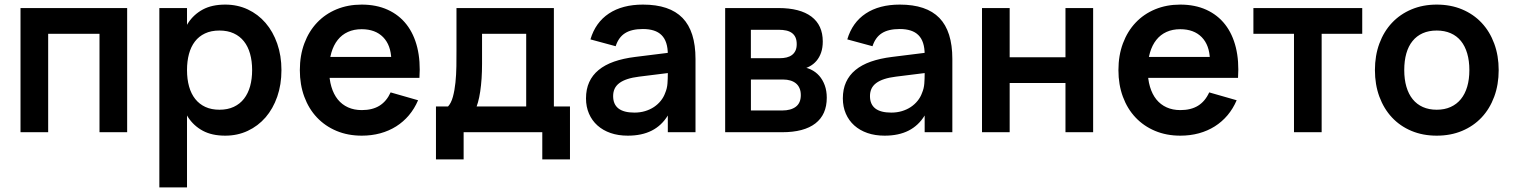

<svg xmlns="http://www.w3.org/2000/svg" viewBox="-20 -575 6578 835"><path d="M69.2 0V-540H533V0H412.7V-428H189.5V0Z M673 240V-540H793.3V240ZM959.5 15Q901.6 15 861.9 -6.4Q822.2 -27.8 797.5 -65.8Q772.8 -103.8 762 -156.1Q751.2 -208.4 751.2 -270.2Q751.2 -332.1 762.1 -384.3Q772.9 -436.6 797.7 -474.5Q822.4 -512.3 862.1 -533.7Q901.8 -555 959.5 -555Q1012.9 -555 1057.7 -534Q1102.4 -513 1134.9 -475.3Q1167.4 -437.6 1185.7 -385.1Q1204 -332.7 1204 -270.2Q1204 -207 1185.7 -154.5Q1167.3 -101.9 1134.8 -64.4Q1102.2 -26.9 1057.5 -6Q1012.8 15 959.5 15ZM934.5 -97.8Q970.1 -97.8 996.8 -110.4Q1023.6 -122.9 1041.3 -145.8Q1059 -168.7 1067.8 -200.3Q1076.5 -231.9 1076.5 -270.2Q1076.5 -309.3 1067.5 -341.2Q1058.6 -373 1040.8 -395.3Q1023.1 -417.7 996.5 -429.9Q970 -442.2 934.5 -442.2Q898 -442.2 871.5 -429.6Q844.9 -417.1 827.6 -394.4Q810.3 -371.8 801.8 -340.2Q793.3 -308.7 793.3 -270.2Q793.3 -230.6 802.3 -198.7Q811.3 -166.8 829.1 -144.4Q846.9 -122 873.2 -109.9Q899.5 -97.8 934.5 -97.8Z M1553.3 -96.2Q1519.9 -96.2 1493.6 -108.1Q1467.2 -120 1449 -142.5Q1430.8 -165.1 1421.2 -197.7Q1411.5 -230.2 1411.5 -271.5Q1411.5 -313.1 1421.1 -346Q1430.7 -378.8 1448.8 -401.5Q1466.8 -424.2 1493.1 -436.1Q1519.3 -448 1552.7 -448Q1612.3 -448 1646.3 -413.3Q1680.2 -378.6 1681.8 -315.9L1682.2 -236.3H1804.1Q1809.1 -309.3 1794.7 -368.3Q1780.2 -427.2 1747.9 -468.6Q1715.6 -510 1666.3 -532.5Q1617 -555 1552.7 -555Q1493.1 -555 1443.6 -534.5Q1394.1 -513.9 1358.8 -476.5Q1323.4 -439.2 1303.7 -386.6Q1284 -334 1284 -270Q1284 -206.9 1303.4 -154.3Q1322.8 -101.8 1358.3 -64.2Q1393.8 -26.6 1443.3 -5.8Q1492.9 15 1553.3 15Q1596.1 15 1633.9 4.7Q1671.7 -5.7 1703 -25.4Q1734.2 -45.1 1758.4 -73.7Q1782.5 -102.3 1798.2 -139L1678.8 -173.2Q1661.2 -134.5 1630.4 -115.3Q1599.6 -96.2 1553.3 -96.2ZM1780.1 -327.5H1388.8L1385.7 -236.3H1804.1Z M2388.8 -102.8V-540H1965.2V-356Q1965.2 -323.4 1964.8 -286.6Q1964.2 -249.8 1960.7 -215.8Q1957.2 -181.8 1949.6 -153.9Q1942 -126 1927.8 -111.2L2045.8 -95.5Q2052.9 -109.4 2058.7 -130.1Q2064.5 -150.8 2068.4 -176.9Q2072.3 -203 2074.4 -233.6Q2076.4 -264.2 2076.4 -297.3V-428H2268.4V-102.8ZM1876 118.3H1996.3V0H2338.4V118.3H2458.8V-112H2388.8H1928.5H1876Z M2776.2 -555Q2686.7 -555 2628.1 -516.2Q2569.5 -477.3 2547.8 -403.7L2657.5 -374Q2670 -412.8 2698.5 -430.8Q2727 -448.8 2775.8 -448.8Q2802.7 -448.8 2823.1 -442.3Q2843.6 -435.8 2857.2 -422.2Q2870.8 -408.6 2877.5 -387.8Q2884.3 -366.9 2884.3 -338.2V-251.8Q2884.3 -233.8 2882.8 -211.9Q2881.2 -190 2872.8 -170.7Q2866.4 -152.5 2853.8 -136.8Q2841.2 -121.1 2824 -109.6Q2806.7 -98.1 2785.2 -91.7Q2763.8 -85.3 2738.9 -85.3Q2692.8 -85.3 2669.6 -103.3Q2646.5 -121.3 2646.5 -157.1Q2646.5 -175.2 2653.1 -189.3Q2659.8 -203.4 2673.8 -213.9Q2687.8 -224.3 2709 -231.2Q2730.2 -238.1 2758.8 -241.6L2916.1 -261.2L2909.1 -348.2L2742.2 -327.4Q2690.4 -321 2650.4 -307Q2610.4 -292.9 2583.3 -270.5Q2556.2 -248.2 2542.4 -217.6Q2528.5 -187 2528.5 -147.1Q2528.5 -110.7 2541.5 -80.7Q2554.4 -50.8 2578.3 -29.4Q2602.2 -8 2635.5 3.5Q2668.8 15 2710.1 15Q2771.3 15 2814.5 -7Q2857.6 -28.9 2884.3 -72.7V0H3004.7V-318.8Q3004.7 -438.9 2948.3 -497Q2892 -555 2776.2 -555Z M3381.8 0H3133.7V-540H3365.3Q3459.3 -540 3508.8 -502.8Q3558.2 -465.5 3558.2 -394.6Q3558.2 -367.6 3551 -346.6Q3543.8 -325.6 3530.8 -310.3Q3517.8 -295 3499.5 -285.5Q3481.2 -276 3458.8 -272V-284Q3484.5 -283.1 3505.8 -273Q3527.1 -263 3542.7 -245.5Q3558.2 -227.9 3566.9 -203.8Q3575.6 -179.7 3575.6 -150.1Q3575.6 -76.6 3526.1 -38.3Q3476.6 0 3381.8 0ZM3381.3 -94.5Q3419.4 -94.5 3441 -110.8Q3462.7 -127.2 3462.7 -161.4Q3462.7 -179 3456.9 -191.8Q3451.2 -204.7 3441 -212.8Q3430.8 -221 3416.9 -225Q3403 -229.1 3386.7 -229.1H3245.7V-94.5ZM3366.2 -445.5H3245.5V-321.9H3371.2Q3387.4 -321.9 3401 -325.2Q3414.5 -328.5 3424.3 -335.9Q3434.1 -343.2 3439.5 -354.8Q3444.9 -366.3 3444.9 -382.8Q3444.9 -400 3439.7 -411.9Q3434.4 -423.8 3424.4 -431.3Q3414.3 -438.9 3399.7 -442.2Q3385.1 -445.5 3366.2 -445.5Z M3893.2 -555Q3803.7 -555 3745.1 -516.2Q3686.5 -477.3 3664.8 -403.7L3774.5 -374Q3787 -412.8 3815.5 -430.8Q3844 -448.8 3892.8 -448.8Q3919.7 -448.8 3940.1 -442.3Q3960.6 -435.8 3974.2 -422.2Q3987.8 -408.6 3994.5 -387.8Q4001.3 -366.9 4001.3 -338.2V-251.8Q4001.3 -233.8 3999.8 -211.9Q3998.2 -190 3989.8 -170.7Q3983.4 -152.5 3970.8 -136.8Q3958.2 -121.1 3941 -109.6Q3923.7 -98.1 3902.2 -91.7Q3880.8 -85.3 3855.9 -85.3Q3809.8 -85.3 3786.6 -103.3Q3763.5 -121.3 3763.5 -157.1Q3763.5 -175.2 3770.1 -189.3Q3776.8 -203.4 3790.8 -213.9Q3804.8 -224.3 3826 -231.2Q3847.2 -238.1 3875.8 -241.6L4033.1 -261.2L4026.1 -348.2L3859.2 -327.4Q3807.4 -321 3767.4 -307Q3727.4 -292.9 3700.3 -270.5Q3673.2 -248.2 3659.4 -217.6Q3645.5 -187 3645.5 -147.1Q3645.5 -110.7 3658.5 -80.7Q3671.4 -50.8 3695.3 -29.4Q3719.2 -8 3752.5 3.5Q3785.8 15 3827.1 15Q3888.3 15 3931.5 -7Q3974.6 -28.9 4001.3 -72.7V0H4121.7V-318.8Q4121.7 -438.9 4065.3 -497Q4009 -555 3893.2 -555Z M4250.7 0V-540H4371V-326H4613.7V-540H4734V0H4613.7V-214H4371V0Z M5113.3 -96.2Q5079.9 -96.2 5053.6 -108.1Q5027.2 -120 5009 -142.5Q4990.8 -165.1 4981.2 -197.7Q4971.5 -230.2 4971.5 -271.5Q4971.5 -313.1 4981.1 -346Q4990.7 -378.8 5008.8 -401.5Q5026.8 -424.2 5053.1 -436.1Q5079.3 -448 5112.7 -448Q5172.3 -448 5206.3 -413.3Q5240.2 -378.6 5241.8 -315.9L5242.2 -236.3H5364.1Q5369.1 -309.3 5354.7 -368.3Q5340.2 -427.2 5307.9 -468.6Q5275.6 -510 5226.3 -532.5Q5177 -555 5112.7 -555Q5053.1 -555 5003.6 -534.5Q4954.1 -513.9 4918.8 -476.5Q4883.4 -439.2 4863.7 -386.6Q4844 -334 4844 -270Q4844 -206.9 4863.4 -154.3Q4882.8 -101.8 4918.3 -64.2Q4953.8 -26.6 5003.3 -5.8Q5052.9 15 5113.3 15Q5156.1 15 5193.9 4.7Q5231.7 -5.7 5263 -25.4Q5294.2 -45.1 5318.4 -73.7Q5342.5 -102.3 5358.2 -139L5238.8 -173.2Q5221.2 -134.5 5190.4 -115.3Q5159.6 -96.2 5113.3 -96.2ZM5340.1 -327.5H4948.8L4945.7 -236.3H5364.1Z M5607.5 0V-428H5431V-540H5904.3V-428H5727.8V0Z M6228.2 15Q6288.9 15 6338.5 -5.8Q6388 -26.5 6423.5 -64.2Q6458.9 -101.9 6478.3 -154.5Q6497.7 -207 6497.7 -270.2Q6497.7 -333.1 6478.3 -385.5Q6459 -438 6423.6 -475.7Q6388.2 -513.4 6338.6 -534.2Q6289.1 -555 6228.2 -555Q6167.9 -555 6118.4 -534.1Q6068.8 -513.2 6033.6 -475.7Q5998.3 -438.2 5978.9 -385.8Q5959.5 -333.3 5959.5 -270.2Q5959.5 -207.2 5978.8 -154.7Q5998.2 -102.2 6033.4 -64.4Q6068.7 -26.6 6118.2 -5.8Q6167.8 15 6228.2 15ZM6228.2 -97.8Q6194.4 -97.8 6168.1 -109.5Q6141.8 -121.2 6123.8 -143.4Q6105.8 -165.6 6096.4 -197.7Q6087 -229.8 6087 -270.2Q6087 -310.8 6096.1 -342.7Q6105.2 -374.7 6123.2 -396.7Q6141.1 -418.8 6167.4 -430.5Q6193.8 -442.2 6228.2 -442.2Q6262.4 -442.2 6289 -430.5Q6315.5 -418.9 6333.5 -396.8Q6351.4 -374.7 6360.8 -342.6Q6370.2 -310.6 6370.2 -270.2Q6370.2 -229.8 6360.8 -198Q6351.4 -166.2 6333.3 -143.9Q6315.2 -121.7 6288.8 -109.8Q6262.5 -97.8 6228.2 -97.8Z"/></svg>

Font: Vela Sans GX ExtLt
Style: Regular
Weight: 200
Designer: Principal design: Mikhail Sharanda - project Manrope.
Design modification: Ravid Balaliev
Foundry: Mikhail Sharanda
Version: Version 1.001